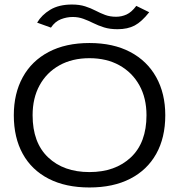

<svg xmlns="http://www.w3.org/2000/svg" viewBox="-20 -817 790 848"><path d="M375 11Q270 11 195 -27.5Q120 -66 80.5 -137.5Q41 -209 41 -308Q41 -404 80.5 -476Q120 -548 195 -587.5Q270 -627 375 -627Q480 -627 555 -587.5Q630 -548 670 -476Q710 -404 710 -308Q710 -209 670 -137.5Q630 -66 555 -27.5Q480 11 375 11ZM375 -57Q489 -57 558 -122Q627 -187 627 -308Q627 -384 595.5 -440.5Q564 -497 507.5 -528.5Q451 -560 375 -560Q299 -560 242.5 -528.5Q186 -497 155 -440.5Q124 -384 124 -308Q124 -187 192.5 -122Q261 -57 375 -57ZM582 -791 639 -763Q606 -721 575 -704.5Q544 -688 499 -688Q465 -688 439.5 -696Q414 -704 392 -715Q370 -726 348 -734Q326 -742 301 -742Q275 -742 249 -732Q223 -722 205 -695L144 -717Q164 -751 202 -774Q240 -797 298 -797Q331 -797 356 -789Q381 -781 402 -770Q423 -759 444.5 -751Q466 -743 493 -743Q517 -743 539 -753Q561 -763 582 -791Z"/></svg>

Font: Inconsolata ExtraExpanded
Style: Regular
Weight: 400
Width: 8
Monospace: yes
Designer: Raph Levien, Cyreal, Brenton Simpson
Foundry: Raph Levien, Cyreal, Google
Version: Version 3.001; ttfautohint (v1.8.2.53-6de2)